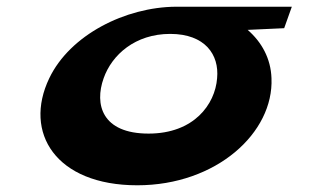

<svg xmlns="http://www.w3.org/2000/svg" viewBox="-20 -552 936 572"><path d="M288.8 -319C313.5 -389 383 -451 487 -451C591 -451 633.5 -389 626.8 -319C620.9 -241 557.6 -154 422.6 -154C283.6 -154 260.9 -241 288.8 -319ZM504.4 -532C353.3 -531 188.6 -448 126.8 -319C49 -157 146 0 389 0C625 0 796 -157 788.8 -319C786.8 -378 759.3 -427 717.8 -463L826.6 -468L849.4 -532Z"/></svg>

Font: Hussar Milosc
Style: Obl
Weight: 700
Foundry: Cannot Into Space Fonts
Version: Version 1.02